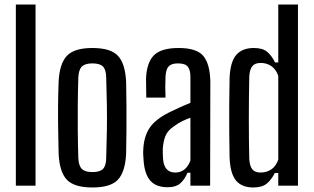

<svg xmlns="http://www.w3.org/2000/svg" viewBox="-20 -820 1386 848"><path d="M50 0V-800H137V0Z M388 8Q308 8 275.5 -26Q243 -60 239 -140Q238 -186 237 -242.5Q236 -299 236.5 -356Q237 -413 239 -460Q243 -539 275.5 -573.5Q308 -608 388 -608Q469 -608 501 -573.5Q533 -539 537 -460Q538 -414 538.5 -357.5Q539 -301 538.5 -244Q538 -187 537 -140Q533 -61 501 -26.5Q469 8 388 8ZM388 -60Q421 -60 434.5 -73.5Q448 -87 449 -120Q451 -185 452 -242.5Q453 -300 452 -357.5Q451 -415 449 -480Q448 -513 434.5 -526.5Q421 -540 388 -540Q356 -540 342 -526.5Q328 -513 326 -480Q324 -415 323.5 -357.5Q323 -300 323.5 -242.5Q324 -185 326 -120Q328 -87 342 -73.5Q356 -60 388 -60Z M721 7Q669 7 643.5 -22.5Q618 -52 614 -114Q613 -125 612.5 -138Q612 -151 613 -163Q616 -218 641 -255.5Q666 -293 728 -324Q750 -335 773.5 -345.5Q797 -356 821 -366V-480Q821 -511 809.5 -525.5Q798 -540 766 -540Q738 -540 725.5 -527.5Q713 -515 711 -482Q710 -467 710 -438Q710 -409 711 -389H626Q626 -404 625.5 -429.5Q625 -455 625 -474Q628 -544 660 -576Q692 -608 769 -608Q848 -608 877.5 -573.5Q907 -539 909 -461L908 0H821V-57H808Q795 -26 775.5 -9.5Q756 7 721 7ZM754 -58Q801 -58 821 -111V-300Q804 -294 786 -285.5Q768 -277 748 -262Q720 -243 710.5 -219Q701 -195 699 -163Q699 -154 699 -142.5Q699 -131 700 -120Q704 -58 754 -58Z M1209 -800H1296V0H1209V-56H1194Q1178 -25 1157.5 -8.5Q1137 8 1099 8Q1048 8 1022.5 -22.5Q997 -53 994 -124Q993 -175 992.5 -235.5Q992 -296 992.5 -358.5Q993 -421 994 -476Q997 -547 1023.5 -577.5Q1050 -608 1101 -608Q1139 -608 1159 -592Q1179 -576 1195 -544H1209ZM1131 -58Q1158 -58 1178.5 -72Q1199 -86 1209 -115V-485Q1199 -514 1178.5 -528Q1158 -542 1132 -542Q1106 -542 1094.5 -528Q1083 -514 1081 -483Q1079 -389 1079 -293.5Q1079 -198 1081 -117Q1083 -86 1094.5 -72Q1106 -58 1131 -58Z"/></svg>

Font: Big Shoulders Display SemiBold
Style: Regular
Weight: 600
Designer: Patric King
Foundry: XO Type Co
Version: Version 1.000; ttfautohint (v1.8.2)